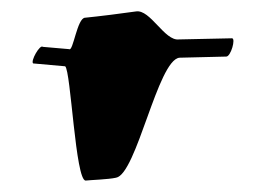

<svg xmlns="http://www.w3.org/2000/svg" viewBox="-20 -335 461 336"><path d="M38 -224 94 -219C104 -212 112 -18 130 -19C138 -20 170 -21 183 -24C219 -30 256 -230 294 -234L376 -236C384 -236 393 -268 386 -268L293 -266C268 -263 243 -319 218 -315C198 -312 150 -306 129 -304C115 -304 108 -244 101 -249L55 -253C50 -258 33 -228 38 -224Z"/></svg>

Font: pokerface
Style: Regular
Weight: 400
Version: Version 1